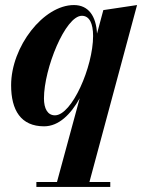

<svg xmlns="http://www.w3.org/2000/svg" viewBox="-20 -490 564 760"><path d="M416.5 230.5H334L522.5 -470L389 -450L364 -357C360.5 -426 330.5 -470 272.5 -470C152 -470 24 -305.5 24 -152.5C24 -54 62.5 10 154.5 10C213 10 260.5 -38 295.5 -101L205.5 230.5H124V250H416.5ZM348.5 -347.5C348.5 -225.5 264.5 -33.5 197.5 -33.5C168.5 -33.5 154 -60 154 -100.5C154 -218 238.5 -427.5 304 -427.5C334.5 -427.5 348.5 -396.5 348.5 -347.5Z"/></svg>

Font: Bodoni* 11pt
Style: Bold Italic
Weight: 700
Italic angle: -13°
Version: Version 2.3